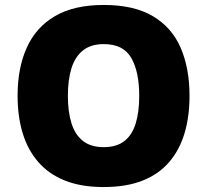

<svg xmlns="http://www.w3.org/2000/svg" viewBox="-20 -745 837 775"><path d="M745 -358Q745 -275 725 -207.5Q705 -140 663 -91Q621 -42 555.5 -16Q490 10 398 10Q308 10 242.5 -16Q177 -42 134.5 -91Q92 -140 71.5 -207.5Q51 -275 51 -359Q51 -470 88 -552.5Q125 -635 202 -680Q279 -725 399 -725Q521 -725 597.5 -679.5Q674 -634 709.5 -551.5Q745 -469 745 -358ZM254 -358Q254 -294 268.5 -247.5Q283 -201 315 -176Q347 -151 398 -151Q451 -151 482.5 -176Q514 -201 528 -247.5Q542 -294 542 -358Q542 -455 510 -511Q478 -567 399 -567Q347 -567 315 -541.5Q283 -516 268.5 -469.5Q254 -423 254 -358Z"/></svg>

Font: Noto Sans Hebrew Thin Black
Style: Regular
Weight: 900
Version: Version 3.001